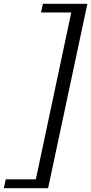

<svg xmlns="http://www.w3.org/2000/svg" viewBox="-50 -770 476 1002"><path d="M174 -750H406L201 212H-30L-20 166H137L322 -705H164Z"/></svg>

Font: Afta serif
Style: Italic
Weight: 400
Italic angle: -12°
Designer: parq.ink
Foundry: Oriol Esparraguera Font
Version: Version 1.000